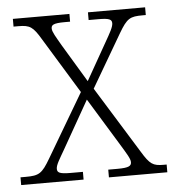

<svg xmlns="http://www.w3.org/2000/svg" viewBox="-45 -577 561 619"><g transform="rotate(-5 235.5 -268.0)"><path d="M-1 0H201V-25H161C125 -25 118 -30 118 -42C118 -55 130 -73 146 -101L234 -256L327 -104C347 -71 358 -54 358 -43C358 -31 351 -25 313 -25H283V0H472V-25H462C428 -25 418 -31 392 -74L259 -289L359 -460C386 -506 396 -511 437 -511H447V-536H262V-511H294C330 -511 337 -506 337 -494C337 -482 326 -463 310 -435L242 -315L168 -438C152 -466 141 -483 141 -494C141 -505 146 -511 185 -511H202V-536H19V-511H35C72 -511 82 -504 107 -462L217 -282L96 -77C69 -31 59 -25 16 -25H-1Z"/></g></svg>

Font: Noto Serif Ethiopic SemiCondensed ExtraLight
Style: Regular
Weight: 200
Width: 4
Designer: Monotype Design Team
Foundry: Monotype Imaging Inc.
Version: Version 2.102